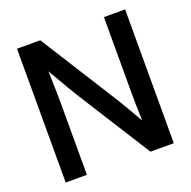

<svg xmlns="http://www.w3.org/2000/svg" viewBox="-129 -854 974 981"><g transform="rotate(-20 358.5 -364.0)"><path d="M64.5 0H179.7V-384.3C179.7 -416.5 179.2 -479.5 175.8 -564C222.7 -481.9 262.2 -416 282.7 -383.8L525.4 0H652.3V-727.5H537.1V-306.6C537.1 -279.3 538.1 -217.8 540 -164.1C510.7 -216.3 478 -271.5 461.4 -298.8L190.9 -727.5H64.5Z"/></g></svg>

Font: Raveo Display Display Medium
Style: Regular
Weight: 500
Designer: Jakub Foglar, Rasmus Andersson (Inter)
Foundry: Jakubfoglar.com
Version: Version 1.100;Glyphs 3.2.3 (3260)